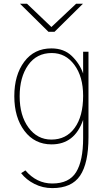

<svg xmlns="http://www.w3.org/2000/svg" viewBox="-20 -762 585 1016"><path d="M84 -252.9Q84 -150.4 130.9 -86.9Q177.7 -23.4 252 -23.4Q330.1 -23.4 375 -85Q419.9 -146.5 419.9 -254.9Q419.9 -356.4 373.5 -418.9Q327.1 -481.4 253.9 -481.4Q173.8 -481.4 128.9 -417.5Q84 -353.5 84 -252.9ZM55.7 -252.9Q55.7 -365.2 108.4 -435.5Q161.1 -505.9 252 -505.9Q318.4 -505.9 359.9 -465.8Q401.4 -425.8 419.9 -373V-488.3H448.2V-36.1Q448.2 101.6 403.8 167.5Q359.4 233.4 256.8 233.4Q206.1 233.4 162.6 211.4Q119.1 189.5 91.8 154.3L114.3 139.6Q173.8 209 256.8 209Q345.7 209 382.8 148.9Q419.9 88.9 419.9 -31.2V-127.9Q375 2 252.9 2Q163.1 2 109.4 -69.3Q55.7 -140.6 55.7 -252.9ZM85.9 -742.2H123L252 -619.1L382.8 -742.2H418.9L268.6 -593.8H236.3Z"/></svg>

Font: Gothic A1 Thin
Style: Regular
Weight: 250
Designer: HanYang I&C Co.,Ltd.
Foundry: HanYang I&C Co.,Ltd.
Version: Version 2.50